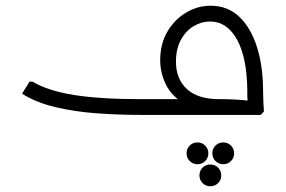

<svg xmlns="http://www.w3.org/2000/svg" viewBox="-20 -401 998 670"><path d="M470 0Q395 0 318.5 -5.5Q242 -11 174 -27Q106 -43 57 -74L83 -116H94Q147 -84 238.5 -69.5Q330 -55 470 -55H754Q779 -55 803.5 -53.5Q828 -52 844 -50Q860 -48 860 -48H844Q843 -57 843 -66Q843 -75 843 -84Q842 -200 807 -263Q772 -326 713 -326Q683 -326 655.5 -309.5Q628 -293 611 -261.5Q594 -230 594 -186Q594 -125 632.5 -90Q671 -55 744 -55V-13Q669 -13 624 -39Q579 -65 559 -106Q539 -147 539 -191Q539 -247 563.5 -289.5Q588 -332 628.5 -356.5Q669 -381 715 -381Q775 -381 815.5 -342Q856 -303 877 -236Q898 -169 898 -84Q898 -66 899 -46Q900 -26 901 -12L890 0ZM669 172Q653 172 642 161Q631 150 631 134Q631 118 642 107Q653 96 669 96Q685 96 696 107Q707 118 707 134Q707 150 696 161Q685 172 669 172ZM759 172Q743 172 732 161Q721 150 721 134Q721 118 732 107Q743 96 759 96Q775 96 786 107Q797 118 797 134Q797 150 786 161Q775 172 759 172ZM714 249Q698 249 687 238Q676 227 676 211Q676 195 687 184Q698 173 714 173Q730 173 741 184Q752 195 752 211Q752 227 741 238Q730 249 714 249Z"/></svg>

Font: Fustat Light
Style: Regular
Weight: 300
Designer: Mohamed Gaber, Khaled Hosny, Laura Garcia Mut
Foundry: Kief Type Foundry, Alif Type Foundry, Hard Type Foundry
Version: Version 1.007